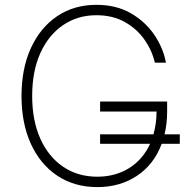

<svg xmlns="http://www.w3.org/2000/svg" viewBox="-20 -757 780 787"><path d="M717 -206.3V-167.6H642.8Q611.5 -83.1 541.7 -36.6Q471.9 9.9 378.9 9.9Q285.2 9.9 215.2 -36.6Q145.2 -83.1 106.7 -167.1Q68.2 -251.1 68.2 -363.6Q68.2 -476.6 106.9 -560.5Q145.6 -644.5 214.7 -690.9Q283.7 -737.2 375 -737.2Q457.4 -737.2 517.4 -702.1Q577.4 -666.9 613.6 -612.6Q649.9 -558.2 660.2 -500H614.7Q603.7 -549 572.8 -593.6Q541.9 -638.1 492.2 -666.4Q442.5 -694.6 375 -694.6Q297.9 -694.6 238.5 -654.1Q179 -613.6 145.4 -539.4Q111.9 -465.2 111.9 -363.6Q111.9 -263.1 145.2 -188.7Q178.6 -114.3 238.8 -73.5Q299 -32.7 378.9 -32.7Q452.4 -32.7 509.1 -67.8Q565.7 -103 595.2 -167.6H390.3V-206.3H609Q621.4 -249.6 621.8 -299.7H390.3V-340.9H665.1V-299.7Q665.1 -250.4 654.5 -206.3Z"/></svg>

Font: Inter UI Extra Light
Style: Regular
Weight: 200
Designer: Rasmus Andersson
Foundry: rsms
Version: 3.2;8d6f07862